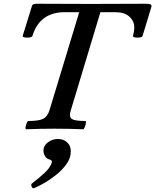

<svg xmlns="http://www.w3.org/2000/svg" viewBox="-20 -687 829 1025"><path d="M120 3Q115 3 116.5 -8Q118 -19 122.5 -30Q127 -41 131 -41Q187 -41 210 -52.5Q233 -64 244 -98L403 -622H326Q192 -622 153 -495Q151 -489 138 -487Q125 -485 113 -487Q101 -489 101 -495L150 -653Q152 -662 159 -664.5Q166 -667 183 -667Q253 -667 324 -666.5Q395 -666 466 -666Q539 -666 611 -666.5Q683 -667 755 -667Q775 -667 782 -664.5Q789 -662 789 -653L741 -495Q739 -489 726.5 -487Q714 -485 702 -487Q690 -489 690 -495Q697 -522 697 -540Q697 -574 671 -598Q645 -622 594 -622H516L358 -98Q347 -64 363 -52.5Q379 -41 436 -41Q440 -41 438.5 -30Q437 -19 432.5 -8Q428 3 424 3Q347 0 271 0Q195 0 120 3ZM163 317Q154 321 149 309.5Q144 298 150 293Q189 263 217.5 236.5Q246 210 255 185Q261 171 249 166Q229 161 220.5 147Q212 133 212 116Q212 91 235.5 73Q259 55 289 55Q319 55 338.5 73Q358 91 358 121Q358 156 336 187.5Q314 219 281 245.5Q248 272 215.5 290.5Q183 309 163 317Z"/></svg>

Font: Junicode SmExp
Style: Bold Italic
Weight: 700
Width: 6
Italic angle: -11°
Designer: Peter S. Baker
Version: Version 2.205; ttfautohint (v1.8.4)